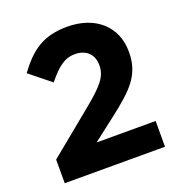

<svg xmlns="http://www.w3.org/2000/svg" viewBox="-128 -821 880 932"><g transform="rotate(-20 311.5 -355.0)"><path d="M282 -313 49 -122V0H567V-133H262L376 -221C500 -317 560 -375 560 -492V-494C560 -625 464 -710 319 -710C194 -710 127 -659 58 -565L166 -478C218 -542 255 -572 309 -572C364 -572 403 -540 403 -481C403 -423 369 -385 282 -313Z"/></g></svg>

Font: Mission
Style: Bold
Weight: 700
Version: Version 1.000;FEAKit 1.0